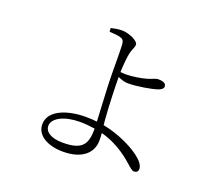

<svg xmlns="http://www.w3.org/2000/svg" viewBox="-132 -939 1265 1146"><g transform="rotate(20 500.0 -366.5)"><path d="M390 -734C414 -733 440 -731 459 -726C478 -720 484 -713 486 -690C488 -672 489 -570 489 -502C489 -432 499 -278 502 -204C480 -207 456 -208 431 -208C315 -208 201 -168 201 -78C201 -10 271 34 373 34C487 34 555 -19 555 -104C555 -121 554 -136 553 -150C591 -140 627 -125 659 -107C755 -54 785 0 812 0C827 0 837 -8 837 -25C837 -73 750 -125 690 -152C646 -172 599 -188 547 -198L544 -231C537 -311 533 -452 533 -499C552 -490 575 -482 596 -482C658 -482 742 -498 775 -508C800 -516 811 -527 811 -538C811 -555 799 -567 760 -567C744 -567 727 -556 697 -547C663 -537 607 -528 566 -528L533 -530C535 -577 539 -628 546 -656C553 -686 564 -694 564 -716C564 -737 505 -767 457 -767C433 -767 410 -762 388 -757ZM504 -160C503 -63 481 -16 353 -16C274 -16 238 -46 238 -81C238 -132 312 -168 408 -168C441 -168 473 -165 504 -160Z"/></g></svg>

Font: Noto Serif JP Light
Style: Regular
Weight: 300
Designer: Ryoko NISHIZUKA 西塚涼子 (kana & ideographs); Frank Grießhammer (Latin, Greek & Cyrillic); Wenlong ZHANG 张文龙 (bopomofo); San
Foundry: Adobe
Version: Version 2.001;hotconv 1.1.0;makeotfexe 2.6.0